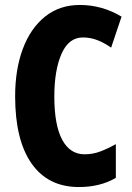

<svg xmlns="http://www.w3.org/2000/svg" viewBox="-20 -744 534 774"><path d="M314 -593Q257 -593 228 -527Q199 -461 199 -355Q199 -240 230.5 -181Q262 -122 321 -122Q355 -122 386 -134Q417 -146 447 -163V-27Q384 10 298 10Q174 10 107.5 -84.5Q41 -179 41 -356Q41 -464 72 -547Q103 -630 161.5 -677Q220 -724 302 -724Q391 -724 470 -677L428 -552Q401 -571 373 -582Q345 -593 314 -593Z"/></svg>

Font: Noto Sans Hebrew ExtraCondensed ExtraBold
Style: Regular
Weight: 800
Width: 2
Designer: Monotype Design Team
Foundry: Monotype Imaging Inc.
Version: Version 2.004; ttfautohint (v1.8.4.7-5d5b)